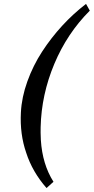

<svg xmlns="http://www.w3.org/2000/svg" viewBox="-20 -740 475 973"><path d="M85.9 -169.9Q89.8 -247.6 118.7 -327.6Q147.5 -407.7 193.4 -478.3Q239.3 -548.8 295.7 -610.1Q352.1 -671.4 416 -720.2L435.1 -686Q320.3 -571.3 255.1 -415.8Q189.9 -260.3 186 -96.2Q185.1 -71.8 187 -30.8Q194.8 92.8 251 181.2L215.8 212.9Q144 130.9 112.8 34.2Q80.1 -60.1 85.9 -169.9Z"/></svg>

Font: Common Serif
Style: Bold Italic
Weight: 700
Italic angle: -12°
Designer: Philipp H. Poll, Khaled Hosny
Foundry: Stefan Peev, Context Ltd.
Version: Version 1.026